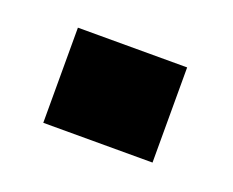

<svg xmlns="http://www.w3.org/2000/svg" viewBox="-42 -428 311 256"><g transform="rotate(20 113.5 -300.5)"><path d="M34 -233V-368H189V-233Z"/></g></svg>

Font: Foldit
Style: Bold
Weight: 700
Version: Version 1.003